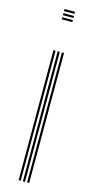

<svg xmlns="http://www.w3.org/2000/svg" viewBox="-124 -823 418 856"><g transform="rotate(15 85.0 -395.0)"><path d="M60.5 -780.5V-790H109.2V-780.5ZM60.5 -742.5V-752H109.2V-742.5ZM60.5 -761.5V-771H109.2V-761.5ZM99.5 0V-600H109.2V0ZM60.5 0V-600H70.2V0ZM80 0V-600H89.8V0Z"/></g></svg>

Font: Big Shoulders Inline Text ExtraLight
Style: Regular
Weight: 250
Version: Version 2.002